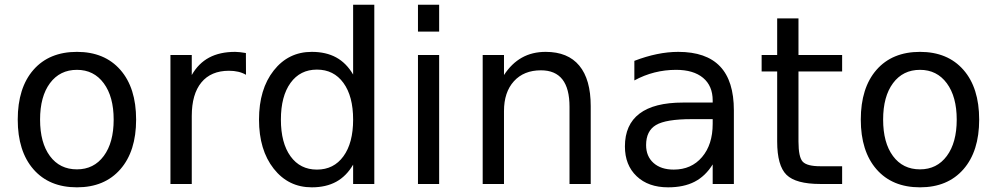

<svg xmlns="http://www.w3.org/2000/svg" viewBox="-20 -780 4226 814"><path d="M306.2 -483.9Q233.9 -483.9 191.9 -427.5Q149.9 -371.1 149.9 -272.9Q149.9 -174.8 191.7 -118.4Q233.4 -62 306.2 -62Q377.9 -62 419.9 -118.7Q461.9 -175.3 461.9 -272.9Q461.9 -370.1 419.9 -427Q377.9 -483.9 306.2 -483.9ZM306.2 -560.1Q423.3 -560.1 490.2 -483.9Q557.1 -407.7 557.1 -272.9Q557.1 -138.7 490.2 -62.3Q423.3 14.2 306.2 14.2Q188.5 14.2 121.8 -62.3Q55.2 -138.7 55.2 -272.9Q55.2 -407.7 121.8 -483.9Q188.5 -560.1 306.2 -560.1Z M1022.9 -462.9Q1007.8 -471.7 990 -475.8Q972.2 -480 950.7 -480Q874.5 -480 833.7 -430.4Q793 -380.9 793 -288.1V0H702.6V-546.9H793V-461.9Q821.3 -511.7 866.7 -535.9Q912.1 -560.1 977.1 -560.1Q986.3 -560.1 997.6 -558.8Q1008.8 -557.6 1022.5 -555.2Z M1477.1 -463.9V-759.8H1566.9V0H1477.1V-82Q1448.7 -33.2 1405.5 -9.5Q1362.3 14.2 1301.8 14.2Q1202.6 14.2 1140.4 -64.9Q1078.1 -144 1078.1 -272.9Q1078.1 -401.9 1140.4 -481Q1202.6 -560.1 1301.8 -560.1Q1362.3 -560.1 1405.5 -536.4Q1448.7 -512.7 1477.1 -463.9ZM1170.9 -272.9Q1170.9 -173.8 1211.7 -117.4Q1252.4 -61 1323.7 -61Q1395 -61 1436 -117.4Q1477.1 -173.8 1477.1 -272.9Q1477.1 -372.1 1436 -428.5Q1395 -484.9 1323.7 -484.9Q1252.4 -484.9 1211.7 -428.5Q1170.9 -372.1 1170.9 -272.9Z M1752 -546.9H1841.8V0H1752ZM1752 -759.8H1841.8V-646H1752Z M2484.4 -330.1V0H2394.5V-327.1Q2394.5 -404.8 2364.3 -443.4Q2334 -481.9 2273.4 -481.9Q2200.7 -481.9 2158.7 -435.5Q2116.7 -389.2 2116.7 -309.1V0H2026.4V-546.9H2116.7V-461.9Q2148.9 -511.2 2192.6 -535.6Q2236.3 -560.1 2293.5 -560.1Q2387.7 -560.1 2436 -501.7Q2484.4 -443.4 2484.4 -330.1Z M2912.1 -274.9Q2803.2 -274.9 2761.2 -250Q2719.2 -225.1 2719.2 -165Q2719.2 -117.2 2750.7 -89.1Q2782.2 -61 2836.4 -61Q2911.1 -61 2956.3 -114Q3001.5 -167 3001.5 -254.9V-274.9ZM3091.3 -312V0H3001.5V-83Q2970.7 -33.2 2924.8 -9.5Q2878.9 14.2 2812.5 14.2Q2728.5 14.2 2679 -33Q2629.4 -80.1 2629.4 -159.2Q2629.4 -251.5 2691.2 -298.3Q2752.9 -345.2 2875.5 -345.2H3001.5V-354Q3001.5 -416 2960.7 -450Q2919.9 -483.9 2846.2 -483.9Q2799.3 -483.9 2754.9 -472.7Q2710.4 -461.4 2669.4 -439V-522Q2718.8 -541 2765.1 -550.5Q2811.5 -560.1 2855.5 -560.1Q2974.1 -560.1 3032.7 -498.5Q3091.3 -437 3091.3 -312Z M3365.2 -702.1V-546.9H3550.3V-477.1H3365.2V-180.2Q3365.2 -113.3 3383.5 -94.2Q3401.9 -75.2 3458 -75.2H3550.3V0H3458Q3354 0 3314.5 -38.8Q3274.9 -77.6 3274.9 -180.2V-477.1H3209V-546.9H3274.9V-702.1Z M3880.4 -483.9Q3808.1 -483.9 3766.1 -427.5Q3724.1 -371.1 3724.1 -272.9Q3724.1 -174.8 3765.9 -118.4Q3807.6 -62 3880.4 -62Q3952.1 -62 3994.1 -118.7Q4036.1 -175.3 4036.1 -272.9Q4036.1 -370.1 3994.1 -427Q3952.1 -483.9 3880.4 -483.9ZM3880.4 -560.1Q3997.6 -560.1 4064.5 -483.9Q4131.3 -407.7 4131.3 -272.9Q4131.3 -138.7 4064.5 -62.3Q3997.6 14.2 3880.4 14.2Q3762.7 14.2 3696 -62.3Q3629.4 -138.7 3629.4 -272.9Q3629.4 -407.7 3696 -483.9Q3762.7 -560.1 3880.4 -560.1Z"/></svg>

Font: Pangururan
Style: Regular
Weight: 400
Designer: Uli Kozok
Foundry: Michael Everson and Uli Kozok
Version: Version 1.005